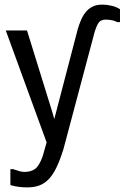

<svg xmlns="http://www.w3.org/2000/svg" viewBox="-20 -658 540 832"><path d="M25 144V75H37Q51 80 63.5 83.5Q76 87 85 87Q114 87 132 74Q150 61 165 19L182 -41L5 -526H97L208 -168L215 -142L222 -168L317 -532Q323 -552 331 -571Q339 -590 351 -605Q363 -620 380.5 -629Q398 -638 423 -638Q443 -638 464 -633Q485 -628 500 -618V-562H488Q480 -567 466.5 -570Q453 -573 439 -573Q416 -573 407 -559Q398 -545 391 -523L255 -12Q240 36 224.5 68Q209 100 190.5 119Q172 138 149.5 146Q127 154 98 154Q81 154 63.5 152Q46 150 25 144Z"/></svg>

Font: D2Coding ligature
Style: Regular
Weight: 400
Monospace: yes
Designer: Yong-Rak Park; Jeong-Hwan Yoon; Sang-Min Lee;
Foundry: NHN Corporation
Version: Version 1.3.2; Build 20180524